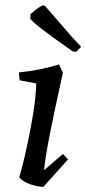

<svg xmlns="http://www.w3.org/2000/svg" viewBox="-20 -716 336 748"><path d="M277 -514 263 -516Q104 -627 98 -644L99 -661Q134 -692 150 -696L158 -690L262 -570L296 -534ZM121 -391 57 -403Q54 -416 54 -434Q142 -443 210 -465L225 -432Q156 -124 152 -53L225 -116L245 -95L149 12Q127 12 98 2Q69 -8 55 -25Q80 -112 100.5 -223Q121 -334 121 -391Z"/></svg>

Font: Albura Medium
Style: Italic
Weight: 462
Italic angle: -7°
Designer: Mercedes Jáuregui
Foundry: Omnibus-Type Team
Version: Version 1.000